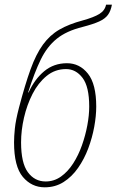

<svg xmlns="http://www.w3.org/2000/svg" viewBox="-20 -790 498 820"><path d="M171 10Q115 10 77.5 -34.5Q40 -79 40 -182Q40 -207 43.5 -241.5Q47 -276 61 -330Q87 -429 110.5 -494Q134 -559 163.5 -599.5Q193 -640 233.5 -663.5Q274 -687 334 -703Q381 -716 404.5 -730.5Q428 -745 433 -770H458Q453 -743 441 -726.5Q429 -710 404 -698.5Q379 -687 333 -675Q264 -658 222.5 -624.5Q181 -591 154 -535.5Q127 -480 100 -395H102Q128 -452 169 -486Q210 -520 266 -520Q320 -520 355.5 -475.5Q391 -431 391 -335Q391 -295 382.5 -248.5Q374 -202 357 -156.5Q340 -111 313.5 -73Q287 -35 251.5 -12.5Q216 10 171 10ZM175 -15Q211 -15 240.5 -36Q270 -57 292.5 -92Q315 -127 330 -169.5Q345 -212 353 -255Q361 -298 361 -335Q361 -420 332.5 -457.5Q304 -495 262 -495Q215 -495 179 -465.5Q143 -436 119 -389Q95 -342 82.5 -287.5Q70 -233 70 -182Q70 -94 99 -54.5Q128 -15 175 -15Z"/></svg>

Font: Noto Serif ExtraCondensed Thin
Style: Italic
Weight: 100
Width: 2
Italic angle: -12°
Designer: Monotype Design Team
Foundry: Monotype Imaging Inc.
Version: Version 2.013